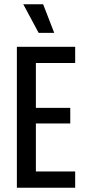

<svg xmlns="http://www.w3.org/2000/svg" viewBox="-20 -879 398 899"><path d="M59 0V-660H148V0ZM101 0V-76H332V0ZM101 -301V-374H309V-301ZM101 -584V-660H332V-584ZM161 -725 89 -859H182L234 -725Z"/></svg>

Font: Bricolage Grotesque 36pt Condensed
Style: Regular
Weight: 400
Width: 3
Designer: Mathieu Triay
Foundry: Atelier Triay
Version: Version 1.001;gftools[0.9.33.dev8+g029e19f]